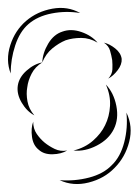

<svg xmlns="http://www.w3.org/2000/svg" viewBox="-31 -694 350 486"><path d="M-4 -508Q-17 -542 -5 -579.5Q7 -617 35 -641Q63 -665 101.5 -672Q140 -679 172 -661Q136 -667 100 -660Q64 -653 41 -633Q19 -614 7.5 -579Q-4 -544 -4 -508ZM76 -536Q77 -560 91 -583.5Q105 -607 127 -614Q149 -622 175 -613Q201 -604 216 -586Q196 -598 174.5 -598Q153 -598 135 -592Q118 -585 101.5 -571.5Q85 -558 76 -536ZM232 -586Q246 -583 260.5 -571.5Q275 -560 277 -545Q278 -531 267 -516.5Q256 -502 243 -495Q253 -506 253.5 -518.5Q254 -531 253 -542Q251 -554 247.5 -566Q244 -578 232 -586ZM56 -402Q37 -412 24 -434Q11 -456 14 -477Q17 -498 36 -515Q55 -532 76 -536Q58 -525 49 -507.5Q40 -490 38 -473Q35 -457 38.5 -437.5Q42 -418 56 -402ZM237 -480Q257 -459 263.5 -426Q270 -393 257 -367Q244 -341 214 -325.5Q184 -310 155 -313Q184 -320 204.5 -338Q225 -356 235 -377Q246 -399 247.5 -426Q249 -453 237 -480ZM289 -409Q306 -374 296 -335Q286 -296 259 -269Q233 -242 193.5 -232Q154 -222 120 -238Q158 -235 194.5 -244.5Q231 -254 252 -276Q274 -297 283.5 -334Q293 -371 289 -409ZM139 -313Q124 -304 102 -303.5Q80 -303 67 -315Q53 -326 50 -347.5Q47 -369 53 -386Q53 -368 62 -355Q71 -342 82 -333Q93 -324 107.5 -317Q122 -310 139 -313Z"/></svg>

Font: Rubik Puddles
Style: Regular
Weight: 400
Designer: Hubert and Fischer, NaN
Foundry: Hubert and Fischer, NaN
Version: Version 2.200